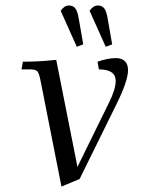

<svg xmlns="http://www.w3.org/2000/svg" viewBox="-20 -663 519 697"><path d="M58.1 -411.1 63 -439Q124 -439 184.1 -445.8L261.2 -57.1L376 -291Q399.9 -338.9 399.9 -369.1Q399.9 -411.1 338.9 -411.1L334 -439Q371.6 -452.1 400.9 -452.1Q421.4 -452.1 433.1 -441.2Q444.8 -430.2 444.8 -408.2Q444.8 -368.2 399.9 -278.8L269 -13.2L203.1 14.2L127 -371.1Q122.1 -396 116 -403.6Q109.9 -411.1 88.9 -411.1ZM200.2 -624Q213.9 -643.1 230 -643.1Q245.6 -643.1 253.7 -632.3Q261.7 -621.6 266.1 -594.2L282.2 -502L258.8 -493.2ZM305.2 -624Q318.8 -643.1 335 -643.1Q350.6 -643.1 358.6 -632.3Q366.7 -621.6 371.1 -594.2L387.2 -502L363.8 -493.2Z"/></svg>

Font: Dihjauti S
Style: Italic
Weight: 400
Italic angle: -9°
Designer: T. Christopher White
Version: Version 3.0.0